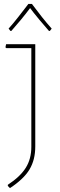

<svg xmlns="http://www.w3.org/2000/svg" viewBox="-20 -863 308 981"><path d="M160.2 -115.2Q160.2 -80.1 152.8 -50.8Q145.5 -22 130.4 3.4Q115.7 27.8 90.3 51.8Q63.5 77.1 30.8 98.1L20 86.9V81.1Q83.5 39.6 111.8 -5.9Q140.1 -51.3 140.1 -112.8V-617.2H12.2L7.8 -621.1L11.2 -637.2H160.2ZM23.9 -716.8Q46.9 -742.2 72.8 -775.4Q112.3 -825.7 125 -842.8H143.1Q165 -813.5 194.8 -775.4Q217.3 -747.1 244.1 -716.8L234.9 -705.1H230Q197.3 -742.7 180.7 -762.7Q147.9 -802.2 133.8 -821.8Q115.2 -796.4 87.4 -762.7Q70.8 -742.7 38.1 -705.1H33.2Z"/></svg>

Font: Datalegreya
Style: Dot
Weight: 700
Designer: Figs Lab
Foundry: Figs Lab
Version: Version 1.002;PS 001.002;hotconv 1.0.70;makeotf.lib2.5.58329